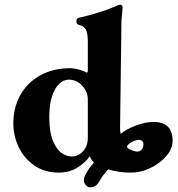

<svg xmlns="http://www.w3.org/2000/svg" viewBox="-20 -725 764 822"><path d="M339 47Q339 22 382 -30Q369 -41 365 -57Q346 -29 311.5 -7.5Q277 14 232 14Q171 14 127 -16.5Q83 -47 60 -95.5Q37 -144 37 -196Q37 -263 66.5 -317Q96 -371 151.5 -402Q207 -433 280 -433Q296 -433 313 -428.5Q330 -424 342 -419Q345 -418 347.5 -416Q350 -414 352 -414Q356 -414 356 -425V-546Q356 -578 349 -595.5Q342 -613 319 -618Q307 -621 307 -634Q307 -647 318 -649Q355 -657 397.5 -670Q440 -683 467 -695Q490 -705 493 -705Q505 -705 505 -692L503 -669L500 -638L494 -174Q494 -160 497 -152Q522 -173 563 -188Q604 -203 637 -203Q719 -203 719 -122Q719 -89 692.5 -57.5Q666 -26 624.5 -6Q583 14 541 14Q488 14 443 0Q419 27 409 45Q400 62 390.5 69.5Q381 77 366 77Q355 77 347 67Q339 57 339 47ZM356 -135V-299Q356 -332 332 -358Q308 -384 274 -384Q254 -384 235 -367.5Q216 -351 203.5 -315Q191 -279 191 -224Q191 -158 207.5 -120Q224 -82 246 -68.5Q268 -55 287 -55Q315 -55 335.5 -77.5Q356 -100 356 -135ZM594 -107Q594 -126 573 -126Q562 -126 545 -117.5Q528 -109 523 -96Q529 -88 543.5 -82Q558 -76 568 -76Q580 -76 587 -85.5Q594 -95 594 -107Z"/></svg>

Font: EB Garamond ExtraBold
Style: Italic
Weight: 800
Italic angle: -17.2°
Designer: Georg Duffner and Octavio Pardo
Foundry: Georg Duffner
Version: Version 1.000